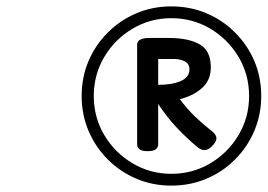

<svg xmlns="http://www.w3.org/2000/svg" viewBox="-20 -1120 839 602"><path d="M517 -538Q459 -538 408 -559.5Q357 -581 318 -620Q279 -659 257.5 -710Q236 -761 236 -819Q236 -878 257.5 -928.5Q279 -979 318 -1018Q357 -1057 408 -1078.5Q459 -1100 517 -1100Q576 -1100 627 -1078.5Q678 -1057 717 -1018Q756 -979 777.5 -928.5Q799 -878 799 -819Q799 -761 777.5 -710Q756 -659 717 -620Q678 -581 627 -559.5Q576 -538 517 -538ZM517 -575Q584 -575 639.5 -608Q695 -641 728 -696.5Q761 -752 761 -819Q761 -886 728 -941.5Q695 -997 639.5 -1030Q584 -1063 517 -1063Q451 -1063 395.5 -1030Q340 -997 307 -941.5Q274 -886 274 -819Q274 -752 307 -696.5Q340 -641 395.5 -608Q451 -575 517 -575ZM442 -646Q425 -646 417.5 -652Q410 -658 410 -668V-980Q410 -1001 449 -1001H509Q571 -1001 606 -981Q641 -961 641 -909Q641 -869 614 -844.5Q587 -820 544 -809Q567 -778 591.5 -754.5Q616 -731 644 -709Q657 -699 658.5 -688.5Q660 -678 647 -664Q624 -638 600 -658Q566 -686 534.5 -719.5Q503 -753 476 -794V-668Q476 -658 468.5 -652Q461 -646 442 -646ZM476 -854Q520 -854 547 -866Q574 -878 574 -903Q574 -920 559.5 -927.5Q545 -935 526 -935H476Z"/></svg>

Font: Playwrite SK
Style: Regular
Weight: 400
Designer: Veronika Burian, José Scaglione
Foundry: TypeTogether
Version: Version 1.002